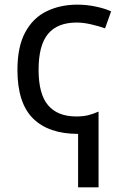

<svg xmlns="http://www.w3.org/2000/svg" viewBox="-20 -566 532 826"><path d="M313 -546Q353 -546 393 -537.5Q433 -529 458 -517L432 -444Q407 -453 373 -461Q339 -469 310 -469Q227 -469 186.5 -420Q146 -371 146 -266Q146 -161 187 -113Q228 -65 308 -65Q340 -65 362 -71Q384 -77 404 -86V240H316V10Q189 10 122 -56.5Q55 -123 55 -265Q55 -365 88.5 -427Q122 -489 180.5 -517.5Q239 -546 313 -546Z"/></svg>

Font: Noto Sans Living
Style: Regular
Weight: 400
Designer: Monotype Design Team
Foundry: Monotype Imaging Inc.
Version: Version 2.013; ttfautohint (v1.8.4.7-5d5b)